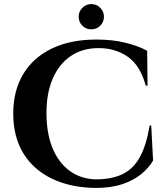

<svg xmlns="http://www.w3.org/2000/svg" viewBox="-20 -908 820 942"><path d="M722 -292 731 -120Q709 -83 672 -53Q635 -23 580 -4.5Q525 14 450 14Q328 13 236.5 -30.5Q145 -74 95 -155Q45 -236 45 -351Q45 -463 94 -544.5Q143 -626 234.5 -670Q326 -714 453 -714Q533 -714 596.5 -698Q660 -682 702 -659L704 -488H695Q668 -587 607 -629.5Q546 -672 464 -672Q384 -672 327 -633Q270 -594 239 -523Q208 -452 208 -353Q208 -254 237.5 -182Q267 -110 321.5 -70Q376 -30 450 -28Q527 -28 580 -53Q633 -78 665.5 -136Q698 -194 714 -292ZM428 -764Q402 -764 384 -782Q366 -800 366 -826Q366 -851 384 -869.5Q402 -888 428 -888Q454 -888 472 -869.5Q490 -851 490 -826Q490 -800 472 -782Q454 -764 428 -764Z"/></svg>

Font: Cinzel
Style: Bold
Weight: 700
Designer: Natanael Gama
Version: Version 2.000